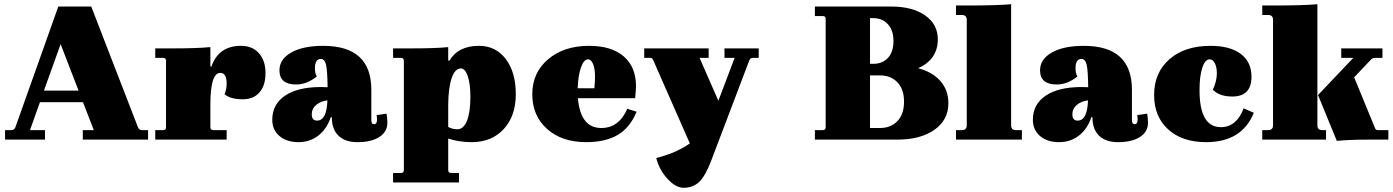

<svg xmlns="http://www.w3.org/2000/svg" viewBox="-20 -661 6594 909"><path d="M4 0V-45H34Q48 -45 53 -59L256 -630H412L633 -59Q638 -45 652 -45H681V0H372V-45H424L373 -177H169L122 -45H193V0ZM188 -232H352L267 -452Z M715 0V-45H752Q766 -45 766 -57V-373Q766 -387 752 -387H715V-432H808Q912 -432 976 -438V-346H981Q1015 -444 1121 -444Q1175 -444 1206 -409Q1237 -374 1237 -315Q1237 -256 1208.5 -223.5Q1180 -191 1130 -191Q1070 -191 1043 -215Q1053 -237 1053 -266Q1053 -316 1023 -316Q976 -316 976 -166V-59Q976 -45 990 -45H1053V0Z M1393 12Q1337 12 1303 -17Q1269 -46 1269 -94Q1269 -167 1329.5 -208Q1390 -249 1500 -249Q1520 -249 1531 -248Q1530 -328 1523.5 -355Q1517 -382 1499 -382Q1471 -382 1471 -338Q1471 -312 1480 -299Q1433 -261 1382 -261Q1303 -261 1303 -328Q1303 -381 1359 -412.5Q1415 -444 1510 -444Q1738 -444 1738 -236V-92Q1738 -73 1751 -73Q1765 -73 1765 -95Q1765 -107 1763 -116L1810 -123Q1814 -101 1814 -80Q1814 -37 1776 -12.5Q1738 12 1672 12Q1614 12 1582.5 -18.5Q1551 -49 1551 -106H1546Q1527 -50 1487 -19Q1447 12 1393 12ZM1456 -120Q1456 -90 1481 -90Q1527 -90 1530 -186Q1496 -181 1476 -163.5Q1456 -146 1456 -120Z M1841 203V158H1878Q1892 158 1892 144V-373Q1892 -387 1878 -387H1841V-432H1937Q2042 -432 2102 -438V-374H2108Q2149 -444 2248 -444Q2327 -444 2374.5 -381.5Q2422 -319 2422 -215Q2422 -112 2365 -50Q2308 12 2213 12Q2153 12 2102 -5V144Q2102 158 2116 158H2153V203ZM2145 -49Q2175 -49 2191 -89.5Q2207 -130 2207 -203Q2207 -264 2194.5 -300.5Q2182 -337 2162 -337Q2134 -337 2118.5 -291.5Q2103 -246 2102 -167V-60Q2122 -49 2145 -49Z M2755 12Q2640 12 2570 -50.5Q2500 -113 2500 -215Q2500 -317 2575 -380.5Q2650 -444 2769 -444Q2875 -444 2933 -394Q2991 -344 2991 -253Q2991 -238 2987 -196H2716Q2728 -55 2827 -55Q2910 -55 2950 -146L2994 -132Q2963 -57 2905 -22.5Q2847 12 2755 12ZM2764 -380Q2744 -380 2730.5 -341.5Q2717 -303 2715 -243H2794Q2797 -276 2797 -297Q2797 -335 2788 -357.5Q2779 -380 2764 -380Z M3217 228Q3179 228 3140 185.5Q3101 143 3087 87Q3178 65 3246 18L3074 -373Q3069 -387 3060 -387H3030V-432H3335V-387H3292L3381 -184L3458 -387H3410V-432H3572V-387H3542Q3533 -387 3527 -374L3347 100Q3320 171 3291 199.5Q3262 228 3217 228Z M4470 -172Q4470 -93 4404 -46.5Q4338 0 4228 0H3838V-45H3875Q3889 -45 3889 -59V-573Q3889 -585 3875 -585H3838V-630H4200Q4300 -630 4360 -588Q4420 -546 4420 -475Q4420 -380 4327 -338Q4395 -320 4432.5 -277Q4470 -234 4470 -172ZM4116 -575H4099V-359H4116Q4158 -359 4184 -387Q4210 -415 4210 -467Q4210 -518 4183.5 -546.5Q4157 -575 4116 -575ZM4147 -304H4099V-55H4147Q4197 -55 4228.5 -87.5Q4260 -120 4260 -180Q4260 -239 4228.5 -271.5Q4197 -304 4147 -304Z M4506 0V-45H4534Q4557 -45 4557 -68V-567Q4557 -590 4534 -590H4506V-635H4558Q4701 -635 4767 -641V-68Q4767 -45 4790 -45H4818V0Z M4994 12Q4938 12 4904 -17Q4870 -46 4870 -94Q4870 -167 4930.5 -208Q4991 -249 5101 -249Q5121 -249 5132 -248Q5131 -328 5124.5 -355Q5118 -382 5100 -382Q5072 -382 5072 -338Q5072 -312 5081 -299Q5034 -261 4983 -261Q4904 -261 4904 -328Q4904 -381 4960 -412.5Q5016 -444 5111 -444Q5339 -444 5339 -236V-92Q5339 -73 5352 -73Q5366 -73 5366 -95Q5366 -107 5364 -116L5411 -123Q5415 -101 5415 -80Q5415 -37 5377 -12.5Q5339 12 5273 12Q5215 12 5183.5 -18.5Q5152 -49 5152 -106H5147Q5128 -50 5088 -19Q5048 12 4994 12ZM5057 -120Q5057 -90 5082 -90Q5128 -90 5131 -186Q5097 -181 5077 -163.5Q5057 -146 5057 -120Z M5690 12Q5577 12 5510.5 -48.5Q5444 -109 5444 -211Q5444 -317 5516.5 -380.5Q5589 -444 5711 -444Q5803 -444 5854 -406Q5905 -368 5905 -298Q5905 -204 5814 -204Q5754 -204 5722 -236Q5741 -277 5741 -314Q5741 -343 5731.5 -361.5Q5722 -380 5707 -380Q5685 -380 5672 -340Q5659 -300 5659 -234Q5659 -59 5760 -59Q5834 -59 5868 -148L5916 -127Q5860 12 5690 12Z M5956 0V-45H5984Q6007 -45 6007 -68V-567Q6007 -590 5984 -590H5956V-635H6008Q6151 -635 6217 -641V-68Q6217 -45 6240 -45H6258V0ZM6309 6 6220 -211 6387 -387H6330V-432H6525V-387H6489Q6478 -387 6469 -377L6391 -295L6491 -52Q6494 -45 6504 -45H6553V0H6462Q6367 0 6309 6Z"/></svg>

Font: Arapey Black
Style: Regular
Weight: 900
Designer: Eduardo Rodriguez Tunni
Foundry: Eduardo Rodriguez Tunni
Version: Version 4.000